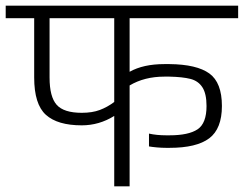

<svg xmlns="http://www.w3.org/2000/svg" viewBox="-30 -654 856 674"><path d="M425 -590V-402Q473 -429 547 -429H565Q661 -428 705 -396Q749 -364 749 -282Q749 -202 704.5 -168.5Q660 -135 565 -135H553Q538 -135 521 -136.5Q504 -138 493 -140V-185Q520 -179 553 -179H565Q632 -179 663.5 -200Q695 -221 695 -282Q695 -325 680.5 -347.5Q666 -370 638.5 -377Q611 -384 565 -385H547Q477 -385 425 -354V0H371V-247Q318 -214 257 -214Q172 -214 131 -251Q90 -288 90 -382V-590H-10V-634H806V-590ZM371 -296V-590H144V-382Q144 -314 169 -286Q194 -258 257 -258Q294 -258 320.5 -268Q347 -278 371 -296Z"/></svg>

Font: Biryani ExtraLight
Style: Regular
Weight: 275
Designer: Dan Reynolds and Mathieu Reguer
Foundry: Dan Reynolds and Mathieu Reguer
Version: Version 1.004; ttfautohint (v1.1) -l 5 -r 5 -G 72 -x 0 -D la